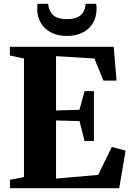

<svg xmlns="http://www.w3.org/2000/svg" viewBox="-20 -989 691 1009"><path d="M106 -58.5V-681.5L32 -697.5V-743H577.5L592.5 -565.5H523.5L476 -681.5L274.5 -694V-408.5L397.5 -412L424.5 -510H473.5V-248H424.5L398 -352.5L274.5 -356V-50.5L496 -70L567.5 -216.5L640 -197.5L606.5 0H32.5V-44ZM331.5 -800Q284.5 -800 249.5 -817.8Q214.5 -835.5 195 -867.8Q175.5 -900 175.5 -942.5Q175.5 -951 176 -957Q176.5 -963 177.5 -969H233.5Q233.5 -966 234 -961.5Q234.5 -957 235.5 -952.5Q240 -934 250.5 -919.2Q261 -904.5 280.8 -896.5Q300.5 -888.5 331.5 -888.5Q363 -888.5 382.8 -896.5Q402.5 -904.5 413.2 -919Q424 -933.5 428 -952.5Q429 -957 429.2 -961.5Q429.5 -966 429.5 -969H485.5Q486.5 -963 487 -957Q487.5 -951 487.5 -943Q487.5 -900 468.2 -867.8Q449 -835.5 414 -817.8Q379 -800 331.5 -800Z"/></svg>

Font: Merriweather 72pt ExtraBold
Style: Regular
Weight: 800
Version: Version 2.100